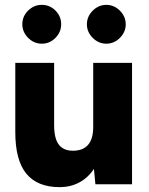

<svg xmlns="http://www.w3.org/2000/svg" viewBox="-20 -759 614 791"><path d="M367 -63Q342 -26 306 -7Q270 12 226 12Q134 12 88.5 -43.5Q43 -99 43 -215V-500H203V-244Q203 -188 222.5 -163Q242 -138 280 -138Q322 -138 343 -162.5Q364 -187 364 -235V-500H524V0H373ZM338 -659Q338 -691 362 -715Q386 -739 418 -739Q450 -739 474 -715Q498 -691 498 -659Q498 -627 474 -603Q450 -579 418 -579Q386 -579 362 -603Q338 -627 338 -659ZM152 -739Q185 -739 208.5 -715.5Q232 -692 232 -659Q232 -627 208.5 -603Q185 -579 152 -579Q120 -579 96 -603Q72 -627 72 -659Q72 -692 96 -715.5Q120 -739 152 -739Z"/></svg>

Font: Oak Sans ExtraBold
Style: Regular
Weight: 800
Designer: Erik Kennedy, Walven
Foundry: Erik Kennedy, Walven
Version: Version 1.000